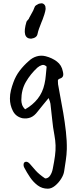

<svg xmlns="http://www.w3.org/2000/svg" viewBox="-20 -774 474 1161"><path d="M269 367Q235 367 208.5 347.5Q182 328 162 298.5Q142 269 127 240Q121 229 123 217Q125 205 138 204Q150 204 162.5 219Q175 234 195.5 257Q216 280 253 305Q272 305 283.5 287Q295 269 299 247Q308 202 312.5 168.5Q317 135 316 105Q315 75 309 43Q300 -4 295.5 -52Q291 -100 285 -147Q284 -154 281.5 -161Q279 -168 274 -181Q255 -157 239 -138.5Q223 -120 208 -100Q188 -73 165.5 -64Q143 -55 116 -59Q76 -68 58 -103Q40 -138 40 -178Q40 -203 46 -227.5Q52 -252 61 -276Q75 -315 99 -346.5Q123 -378 154 -405Q175 -425 201.5 -433Q228 -441 256 -434Q295 -424 324 -402Q353 -380 360 -342Q365 -323 360.5 -313Q356 -303 343 -299Q330 -295 330 -286Q330 -277 331 -265Q335 -239 344 -193Q353 -147 362.5 -91.5Q372 -36 378.5 21.5Q385 79 384 128Q383 162 378 195Q373 228 368 261Q365 283 349.5 307.5Q334 332 312.5 349.5Q291 367 269 367ZM132 -113Q178 -139 208 -177Q238 -215 249 -266Q255 -292 257 -318.5Q259 -345 262 -371Q248 -385 233.5 -380.5Q219 -376 206 -365Q164 -326 136.5 -278.5Q109 -231 109 -169Q109 -155 113.5 -141Q118 -127 132 -113ZM168 -540Q110 -541 140 -642Q142 -647 149 -654Q156 -661 156 -665L167 -685Q184 -714 188 -728Q191 -738 198 -742Q205 -746 214 -751Q218 -752 220.5 -752.5Q223 -753 224 -753Q236 -756 244.5 -749.5Q253 -743 255 -732Q255 -731 255 -728Q255 -725 256 -720Q254 -705 248.5 -687.5Q243 -670 238 -657Q233 -644 231 -640Q212 -594 207 -569Q203 -545 168 -540Z"/></svg>

Font: Mynerve
Style: Regular
Weight: 400
Designer: Carolina Short
Foundry: Carolina Short
Version: Version 1.000; ttfautohint (v1.8.4.7-5d5b)